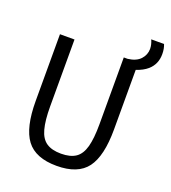

<svg xmlns="http://www.w3.org/2000/svg" viewBox="-139 -864 869 976"><g transform="rotate(20 295.0 -376.5)"><path d="M278.3 7.8Q164.1 7.8 115.2 -57.1Q66.4 -122.1 66.4 -266.6V-627H145V-265.1Q145 -189 157.5 -143.3Q169.9 -97.7 199.2 -77.9Q228.5 -58.1 278.3 -58.1Q328.6 -58.1 357.7 -77.9Q386.7 -97.7 399.2 -143.3Q411.6 -189 411.6 -265.1V-627H432.1Q477.5 -632.3 500 -656.7Q522.5 -681.2 522.5 -713.4Q522.5 -725.1 519.5 -737.3Q516.6 -749.5 511.2 -761.2H580.6Q585 -750.5 587.4 -737.5Q589.8 -724.6 589.8 -709.5Q589.8 -654.8 551.3 -621.1Q527.8 -600.6 490.2 -588.4V-266.6Q490.2 -122.1 441.7 -57.1Q393.1 7.8 278.3 7.8Z"/></g></svg>

Font: Anaheim Medium
Style: Regular
Weight: 500
Version: Version 2.001